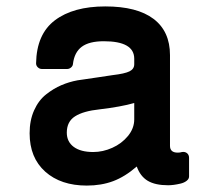

<svg xmlns="http://www.w3.org/2000/svg" viewBox="-20 -558 658 595"><path d="M71.8 -145Q71.8 -185.1 85.7 -216.1Q99.6 -247.1 122.8 -265.4Q146 -283.7 169.9 -293.9Q193.8 -304.2 220.2 -309.1Q227.5 -310.1 242.4 -312.3Q257.3 -314.5 281.7 -318.1Q306.2 -321.8 329.1 -325.2Q366.7 -329.6 381.3 -336.9Q396 -344.2 396 -358.9V-376Q396 -430.2 301.8 -430.2Q256.3 -430.2 233.4 -413.1Q210.4 -396 206.1 -359.9Q205.6 -353.5 200.2 -348.9Q194.8 -344.2 188 -344.2H109.9Q102.5 -344.2 97.2 -349.4Q91.8 -354.5 91.8 -361.8Q93.3 -452.1 150.1 -495.1Q207 -538.1 306.2 -538.1Q404.8 -538.1 455.8 -499.5Q506.8 -460.9 506.8 -387.2V-106Q506.8 -85 530.8 -85Q538.1 -85 543.9 -86.9Q553.2 -88.4 559.6 -83.3Q565.9 -78.1 565.9 -68.8V-11.2Q565.9 -3.4 558.3 2.4Q550.8 8.3 539.3 11Q527.8 13.7 518.3 14.9Q508.8 16.1 501 16.1Q460.9 16.1 437.7 2.2Q414.6 -11.7 403.8 -42Q367.2 -10.3 330.6 3.4Q293.9 17.1 249 17.1Q168.5 17.1 120.1 -26.1Q71.8 -69.3 71.8 -145ZM289.1 -219.2Q238.3 -213.9 212.6 -197.5Q187 -181.2 187 -147Q187 -118.7 208.5 -102.8Q230 -86.9 269 -86.9Q298.8 -86.9 327.9 -99.9Q356.9 -112.8 376.5 -136.5Q396 -160.2 396 -188V-238.8Q355.5 -227.1 289.1 -219.2Z"/></svg>

Font: Fragment Mono
Style: Bold
Weight: 700
Designer: Wei Huang based on Nimbus Sans by URW Studio, based on Helvetica by Max Miedinger.
Foundry: Wei Huang
Version: Version 1.011